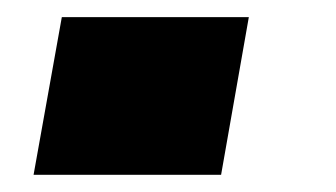

<svg xmlns="http://www.w3.org/2000/svg" viewBox="-20 -203 390 223"><path d="M19 0 51.8 -183.1H269L236.8 0Z"/></svg>

Font: Archivo Expanded ExtraBold
Style: Italic
Weight: 800
Width: 7
Italic angle: -10°
Designer: Hector Gatti
Foundry: Omnibus-Type
Version: Version 2.001